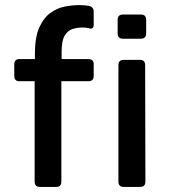

<svg xmlns="http://www.w3.org/2000/svg" viewBox="-20 -734 668 754"><path d="M137 0Q116 0 116 -21V-415H56Q36 -415 36 -436V-481Q36 -502 56 -502H117V-522Q117 -588 134.5 -626.5Q152 -665 179 -684Q206 -703 236 -708.5Q266 -714 292 -714Q311 -714 329 -711Q348 -707 348 -688V-638Q348 -617 329 -623Q319 -626 305 -626Q285 -626 266 -620.5Q247 -615 234.5 -595Q222 -575 222 -531V-502H327Q348 -502 348 -481V-436Q348 -415 327 -415H221V-21Q221 0 201 0ZM463 -582Q442 -582 442 -603V-656Q442 -677 463 -677H533Q554 -677 554 -656V-603Q554 -582 533 -582ZM466 0Q445 0 445 -21V-478Q445 -499 466 -499H530Q550 -499 550 -478L551 -21Q551 0 530 0Z"/></svg>

Font: Pitagon Sans Medium
Style: Regular
Weight: 500
Designer: Travis Tran
Foundry: Pitagon
Version: Version 1.001; ttfautohint (v1.8.4.7-5d5b);gftools[0.9.26]